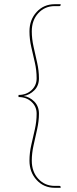

<svg xmlns="http://www.w3.org/2000/svg" viewBox="-20 -771 364 912"><path d="M240 121Q188 121 154 84Q120 47 120 -8Q120 -45 128.5 -82Q137 -119 145.5 -156.5Q154 -194 154 -231Q154 -265 129.5 -287.5Q105 -310 68 -310V-320Q105 -320 129.5 -342.5Q154 -365 154 -399Q154 -437 145.5 -474Q137 -511 128.5 -548Q120 -585 120 -622Q120 -677 154 -714Q188 -751 240 -751H268V-747Q268 -745 266.5 -743.5Q265 -742 262 -742H240Q193 -742 162 -708.5Q131 -675 131 -622Q131 -587 139.5 -549Q148 -511 156.5 -473Q165 -435 165 -399Q165 -364 143 -342Q121 -320 92 -315Q121 -311 143 -288.5Q165 -266 165 -231Q165 -196 156.5 -157.5Q148 -119 139.5 -81Q131 -43 131 -8Q131 45 162 78.5Q193 112 240 112H262Q265 112 266.5 113.5Q268 115 268 117V121Z"/></svg>

Font: Aleo Thin
Style: Regular
Weight: 250
Designer: Alessio Laiso
Foundry: Alessio Laiso
Version: Version 2.001;gftools[0.9.29]